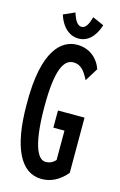

<svg xmlns="http://www.w3.org/2000/svg" viewBox="-120 -825 554 886"><g transform="rotate(15 156.5 -381.5)"><path d="M211 -773C202 -740 190 -716 170 -716C151 -716 137 -736 126 -773L72 -749C91 -688 130 -660 170 -660C210 -660 246 -688 265 -749ZM173 10C214 10 255 -7 292 -51V-315H165V-233H218V-93C205 -78 189 -71 171 -71C128 -71 100 -149 100 -319C100 -495 132 -548 177 -548C216 -548 234 -518 252 -483L291 -546C272 -598 230 -631 173 -631C103 -631 15 -571 18 -305C18 -97 74 10 173 10Z"/></g></svg>

Font: Inconsolata ExtraCondensed
Style: Bold
Weight: 700
Width: 2
Monospace: yes
Designer: Raph Levien, Cyreal, Brenton Simpson
Foundry: Raph Levien, Cyreal, Google
Version: Version 3.100